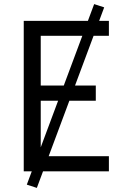

<svg xmlns="http://www.w3.org/2000/svg" viewBox="-20 -837 640 938"><path d="M96 0V-735H512V-662H179V-419H448V-345H179V-74H512V0ZM160 81 111 65 440 -817 489 -801Z"/></svg>

Font: R Plex Mono
Style: Regular
Weight: 400
Monospace: yes
Designer: Belleve Invis
Foundry: Belleve Invis
Version: Version 31.8.0